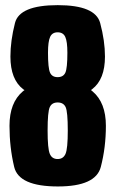

<svg xmlns="http://www.w3.org/2000/svg" viewBox="-20 -700 439 728"><path d="M199.5 7Q51.5 7 33.8 -67Q16 -141 16 -223Q16 -311 66.5 -353.5Q69.5 -356 73 -358.5Q70.5 -360 68 -361.5Q19.5 -399 19.5 -485.5Q19.5 -545 36.8 -612.8Q54 -680.5 199 -680.5Q341.5 -680.5 359.8 -612.8Q378 -545 378 -485.5Q378 -399 329.5 -362Q327.5 -360 325 -358.5Q328 -356 331 -353.5Q381.5 -311 381.5 -223Q381.5 -141 362.2 -67Q343 7 199.5 7ZM198.5 -97Q220 -97 228.5 -116.8Q237 -136.5 237 -205Q237 -276.5 228.8 -294Q220.5 -311.5 198.5 -311.5Q177 -311.5 168.8 -294Q160.5 -276.5 160.5 -205Q160.5 -136.5 168.8 -116.8Q177 -97 198.5 -97ZM198.5 -407.5Q220 -407.5 227.8 -424.5Q235.5 -441.5 235.5 -500Q235.5 -542.5 227.5 -560Q219.5 -577.5 198.5 -577.5Q178 -577.5 170 -560Q162 -542.5 162 -500Q162 -441.5 169.8 -424.5Q177.5 -407.5 198.5 -407.5Z"/></svg>

Font: Anybody Condensed Regular
Style: Bold
Weight: 700
Width: 3
Designer: Tyler Finck
Foundry: Etcetera Type Company
Version: Version 1.010; ttfautohint (v1.8.3) -l 8 -r 50 -G 200 -x 14 